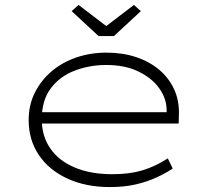

<svg xmlns="http://www.w3.org/2000/svg" viewBox="-20 -747 856 777"><path d="M424 10Q327 10 252.5 -24.5Q178 -59 137 -120Q96 -181 96 -261Q96 -322 121 -372Q146 -422 189 -458.5Q232 -495 289 -514.5Q346 -534 411 -534Q476 -534 530.5 -516Q585 -498 624.5 -464.5Q664 -431 685 -385Q706 -339 704 -282L703 -247H138V-293H676L655 -283L654 -307Q653 -349 624.5 -389.5Q596 -430 541.5 -457Q487 -484 410 -484Q342 -484 282 -461Q222 -438 185.5 -389.5Q149 -341 149 -264Q149 -197 183 -147Q217 -97 281.5 -69.5Q346 -42 435 -42Q504 -42 556 -57.5Q608 -73 659 -106L679 -65Q649 -45 611.5 -28Q574 -11 528.5 -0.5Q483 10 424 10ZM379 -601 270 -702 298 -727 425 -630H395L522 -727L550 -702L441 -601Z"/></svg>

Font: Lexend Tera ExtraLight
Style: Regular
Weight: 250
Designer: Bonnie Shaver-Troup, Thomas Jockin
Foundry: Lexend
Version: Version 1.007